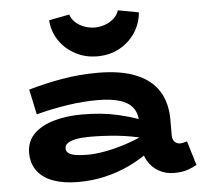

<svg xmlns="http://www.w3.org/2000/svg" viewBox="-54 -819 936 889"><g transform="rotate(-5 414.0 -375.0)"><path d="M720 10Q681 10 649 -8Q617 -26 598 -59.5Q579 -93 579 -138V-238Q579 -282 557.5 -308Q536 -334 495 -345.5Q454 -357 396 -357Q327 -357 255 -346Q183 -335 110 -316L85 -433Q165 -456 244.5 -469.5Q324 -483 407 -483Q516 -483 586.5 -453.5Q657 -424 690.5 -369.5Q724 -315 724 -239V-166Q724 -143 735 -133.5Q746 -124 759 -124Q769 -124 777.5 -126.5Q786 -129 792 -131L826 -18Q809 -8 783.5 1Q758 10 720 10ZM275 13Q209 13 160.5 -4Q112 -21 85.5 -56Q59 -91 59 -142Q60 -196 95 -230Q130 -264 188.5 -280.5Q247 -297 317 -297Q409 -297 480 -281Q551 -265 611 -241V-159Q538 -178 473.5 -184.5Q409 -191 345 -191Q308 -191 282 -186Q256 -181 242.5 -171.5Q229 -162 229 -147Q229 -133 240.5 -124.5Q252 -116 275 -112.5Q298 -109 329 -109Q365 -109 411.5 -117.5Q458 -126 509.5 -143Q561 -160 611 -185L608 -97Q564 -64 510.5 -39Q457 -14 398 -0.5Q339 13 275 13ZM413 -559Q356 -559 309.5 -584.5Q263 -610 235.5 -652Q208 -694 205 -745L300 -763Q307 -741 325 -725Q343 -709 366.5 -701Q390 -693 413 -693Q436 -693 459.5 -701Q483 -709 501 -725Q519 -741 526 -763L622 -745Q618 -694 590.5 -652Q563 -610 517.5 -584.5Q472 -559 413 -559Z"/></g></svg>

Font: BioRhyme SemiExpanded ExtraBold
Style: Regular
Weight: 800
Width: 6
Designer: Aoife Mooney
Foundry: Aoife Mooney Type
Version: Version 1.600;gftools[0.9.33]